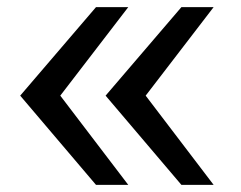

<svg xmlns="http://www.w3.org/2000/svg" viewBox="-20 -518 675 538"><path d="M488.3 0 275.9 -250 488.3 -498H578.6L388.2 -250L578.6 0ZM249 0 36.6 -250 249 -498H339.4L148.9 -250L339.4 0Z"/></svg>

Font: Andika New Basic
Style: Regular
Weight: 400
Designer: Victor Gaultney, Annie Olsen, Julie Remington, Don Collingsworth, Eric Hays
Foundry: SIL International
Version: Version 5.500; ttfautohint (v1.8.3)